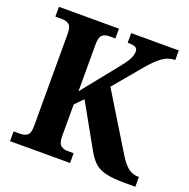

<svg xmlns="http://www.w3.org/2000/svg" viewBox="-127 -836 946 959"><g transform="rotate(20 346.0 -357.0)"><path d="M26 0V-52H62Q83 -52 98 -62.5Q113 -73 113 -112V-602Q113 -640 98.5 -651Q84 -662 63 -662H26V-714H345V-662H311Q290 -662 276 -650.5Q262 -639 262 -599V-351L409 -534Q438 -569 450.5 -592Q463 -615 463 -635Q463 -651 451 -657Q439 -663 410 -663V-714H663V-663Q625 -663 593 -639Q561 -615 528 -575L404 -427L583 -134Q611 -88 634.5 -70Q658 -52 688 -52H692V0H636Q568 0 530.5 -10Q493 -20 471 -42Q449 -64 429 -101L304 -324L262 -281V-115Q262 -75 276.5 -63.5Q291 -52 313 -52H345V0Z"/></g></svg>

Font: Noto Serif Tamil SemiCondensed
Style: Bold Italic
Weight: 700
Width: 4
Italic angle: -12°
Designer: Indian Type Foundry, Tom Grace, and the Monotype Design Team
Foundry: Monotype Imaging Inc.
Version: Version 2.003; ttfautohint (v1.8.4.7-5d5b)